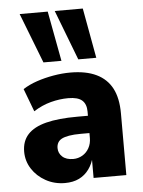

<svg xmlns="http://www.w3.org/2000/svg" viewBox="-53 -765 608 818"><g transform="rotate(-5 251.5 -356.0)"><path d="M192 11Q147 11 110 -9.5Q73 -30 51.5 -63.5Q30 -97 30 -137Q30 -182 56 -210.5Q82 -239 134.5 -252.5Q187 -266 269 -266H328V-192H278Q247 -192 227 -188.5Q207 -185 195.5 -179Q184 -173 178.5 -163Q173 -153 173 -140Q173 -118 189.5 -103Q206 -88 236 -88Q257 -88 275 -98.5Q293 -109 303.5 -128Q314 -147 314 -171V-284Q314 -316 296 -332Q278 -348 237 -348Q200 -348 162 -338Q124 -328 88 -305L51 -403Q77 -420 111 -431.5Q145 -443 182.5 -449.5Q220 -456 255 -456Q322 -456 366.5 -434.5Q411 -413 433 -371Q455 -329 455 -264V0H315V-92H319Q312 -61 295 -37.5Q278 -14 252.5 -1.5Q227 11 192 11ZM294 -509 212 -723H332L371 -509ZM145 -509 62 -723H182L222 -509Z"/></g></svg>

Font: Nunito Sans 12pt ExtraLight
Style: Weight 830 Width 84 Optical size 12.0 YTLC 445
Weight: 830
Width: 4
Designer: Vernon Adams
Foundry: Vernon Adams
Version: Version 3.101;gftools[0.9.27]